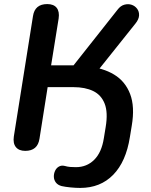

<svg xmlns="http://www.w3.org/2000/svg" viewBox="-20 -733 740 943"><path d="M374 190Q352 190 326.5 187.5Q301 185 283 181Q264 176 254.5 163.5Q245 151 244.5 135.5Q244 120 250.5 106Q257 92 269.5 85Q282 78 298 82Q312 86 325 87Q338 88 353 88Q406 88 442.5 52Q479 16 490 -54L499 -109Q511 -181 494 -224Q477 -267 437.5 -286Q398 -305 341 -305H214L174 -52Q165 8 104 8Q73 8 58 -10.5Q43 -29 48 -63L142 -654Q151 -713 212 -713Q244 -713 258.5 -694.5Q273 -676 268 -642L231 -412H352L323 -389L557 -685Q572 -705 591 -710Q610 -715 626.5 -709.5Q643 -704 653.5 -690Q664 -676 663 -657Q662 -638 645 -617L443 -364L407 -407Q485 -400 540 -367Q595 -334 619 -271.5Q643 -209 627 -115L618 -60Q599 61 536 125.5Q473 190 374 190Z"/></svg>

Font: Nunito Variable Extra Light
Style: Italic
Weight: 200
Italic angle: -9°
Designer: Vernon Adams
Foundry: Vernon Adams
Version: Version 3.602